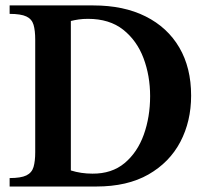

<svg xmlns="http://www.w3.org/2000/svg" viewBox="-20 -680 756 700"><path d="M676.8 -331.5Q676.8 -237.8 637.5 -162.8Q598.1 -87.9 521.2 -43.9Q444.3 0 331.1 0H15.1V-30.8Q56.2 -30.8 76.2 -40.5Q96.2 -50.3 102.3 -71.3Q108.4 -92.3 108.4 -125V-535.2Q108.4 -568.8 102.3 -589.6Q96.2 -610.4 76.2 -619.9Q56.2 -629.4 15.1 -629.4V-660.2H320.3Q431.2 -660.2 511 -620.1Q590.8 -580.1 633.8 -506.6Q676.8 -433.1 676.8 -331.5ZM527.3 -329.6Q527.3 -403.8 503.2 -468Q479 -532.2 429 -571.8Q378.9 -611.3 300.8 -611.3Q282.2 -611.3 267.1 -609.1Q252 -606.9 238.3 -603.5V-58.6Q275.4 -46.9 316.9 -46.9Q387.7 -46.4 434.3 -85.4Q481 -124.5 504.2 -189Q527.3 -253.4 527.3 -329.6Z"/></svg>

Font: Awami Nastaliq
Style: Bold
Weight: 700
Designer: Peter Martin, SIL International
Foundry: SIL International
Version: Version 3.100